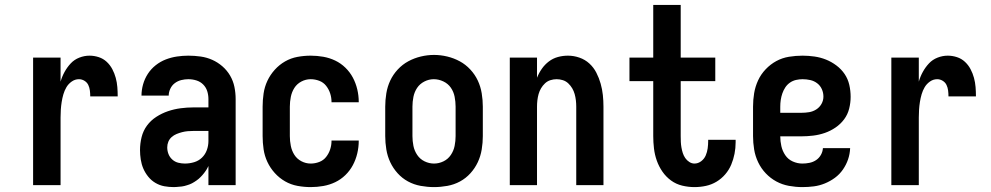

<svg xmlns="http://www.w3.org/2000/svg" viewBox="-20 -755 4040 783"><path d="M115 0V-520H227V-422Q233 -443 243.5 -462Q254 -481 268.5 -496.5Q283 -512 303.5 -520Q324 -528 345 -528Q364 -528 382.5 -522Q401 -516 415 -503Q429 -490 438 -473Q447 -456 452 -437.5Q457 -419 458.5 -400Q460 -381 460 -362H348Q348 -374 346.5 -386Q345 -398 340 -408.5Q335 -419 324.5 -425.5Q314 -432 302 -432Q286 -432 272.5 -422.5Q259 -413 251 -399.5Q243 -386 238.5 -370.5Q234 -355 231.5 -339Q229 -323 228 -307.5Q227 -292 227 -276V0Z M689 8Q669 8 650 4.5Q631 1 614 -9Q597 -19 584.5 -34.5Q572 -50 564.5 -67.5Q557 -85 554 -104.5Q551 -124 551 -143Q551 -170 557.5 -196Q564 -222 579.5 -243Q595 -264 617.5 -278.5Q640 -293 665 -301.5Q690 -310 716.5 -313.5Q743 -317 769 -317H830V-351Q830 -368 825 -383.5Q820 -399 808.5 -410.5Q797 -422 781 -427Q765 -432 748 -432Q734 -432 719.5 -428.5Q705 -425 693 -416Q681 -407 674.5 -393Q668 -379 668 -365H557Q557 -388 563.5 -411Q570 -434 583 -454Q596 -474 615 -489Q634 -504 656 -512.5Q678 -521 701.5 -524.5Q725 -528 748 -528Q773 -528 798 -524.5Q823 -521 845.5 -511Q868 -501 887 -484.5Q906 -468 918.5 -446.5Q931 -425 936 -400.5Q941 -376 941 -351V0H830V-78Q825 -68 823.5 -65.5Q822 -63 819 -58.5Q816 -54 812.5 -49.5Q809 -45 805.5 -41Q802 -37 798 -33Q794 -29 790 -25.5Q786 -22 781.5 -19Q777 -16 772.5 -13Q768 -10 763 -7.5Q758 -5 753 -3Q748 -1 742.5 0.5Q737 2 732 3.5Q727 5 721.5 5.5Q716 6 710.5 6.5Q705 7 699.5 7.5Q694 8 689 8ZM734 -88Q753 -88 771.5 -93.5Q790 -99 803.5 -112Q817 -125 823.5 -143Q830 -161 830 -180V-221H769Q757 -221 745.5 -220Q734 -219 722.5 -216Q711 -213 700 -208.5Q689 -204 680 -196Q671 -188 666.5 -177Q662 -166 662 -154Q662 -140 667 -127Q672 -114 682.5 -104.5Q693 -95 706.5 -91.5Q720 -88 734 -88Z M1247 8Q1220 8 1193 3Q1166 -2 1142.5 -15.5Q1119 -29 1100.5 -49.5Q1082 -70 1070.5 -94.5Q1059 -119 1055 -146Q1051 -173 1051 -200V-320Q1051 -347 1055 -374Q1059 -401 1070.5 -425.5Q1082 -450 1100.5 -470.5Q1119 -491 1142.5 -504.5Q1166 -518 1193 -523Q1220 -528 1247 -528Q1273 -528 1298.5 -523.5Q1324 -519 1347 -508Q1370 -497 1388.5 -479Q1407 -461 1419 -438.5Q1431 -416 1437 -390.5Q1443 -365 1443 -340Q1443 -339 1443 -338.5Q1443 -338 1443 -338H1332Q1332 -338 1332 -338.5Q1332 -339 1332 -339Q1332 -357 1326.5 -374Q1321 -391 1310 -405Q1299 -419 1282 -425.5Q1265 -432 1247 -432Q1227 -432 1209 -422.5Q1191 -413 1180.5 -396.5Q1170 -380 1166 -360Q1162 -340 1162 -320V-200Q1162 -180 1166 -160Q1170 -140 1180.5 -123.5Q1191 -107 1209 -97.5Q1227 -88 1247 -88Q1265 -88 1282 -94.5Q1299 -101 1310 -115Q1321 -129 1326.5 -146Q1332 -163 1332 -181Q1332 -181 1332 -181.5Q1332 -182 1332 -182H1443Q1443 -182 1443 -181.5Q1443 -181 1443 -180Q1443 -155 1437 -129.5Q1431 -104 1419 -81.5Q1407 -59 1388.5 -41Q1370 -23 1347 -12Q1324 -1 1298.5 3.5Q1273 8 1247 8Z M1750 8Q1723 8 1695.5 3Q1668 -2 1644 -15Q1620 -28 1601.5 -48.5Q1583 -69 1571.5 -93.5Q1560 -118 1555.5 -145.5Q1551 -173 1551 -200V-320Q1551 -347 1555.5 -374.5Q1560 -402 1571.5 -426.5Q1583 -451 1602 -471.5Q1621 -492 1645 -505Q1669 -518 1696 -524.5Q1723 -531 1750 -531Q1777 -531 1804 -524.5Q1831 -518 1855 -505Q1879 -492 1898 -471.5Q1917 -451 1928.5 -426.5Q1940 -402 1944.5 -374.5Q1949 -347 1949 -320V-200Q1949 -173 1944.5 -145.5Q1940 -118 1928.5 -93.5Q1917 -69 1898.5 -48.5Q1880 -28 1856 -15Q1832 -2 1804.5 3Q1777 8 1750 8ZM1750 -88Q1770 -88 1788.5 -97Q1807 -106 1818.5 -123Q1830 -140 1834 -160Q1838 -180 1838 -200V-320Q1838 -340 1834 -360.5Q1830 -381 1818.5 -397.5Q1807 -414 1788 -423Q1769 -432 1749 -432Q1729 -432 1710.5 -422.5Q1692 -413 1681 -396.5Q1670 -380 1666 -360Q1662 -340 1662 -320V-200Q1662 -180 1666 -160Q1670 -140 1681.5 -123Q1693 -106 1711.5 -97Q1730 -88 1750 -88Z M2059 0V-520H2170V-438Q2178 -458 2190 -475Q2202 -492 2218.5 -504.5Q2235 -517 2255 -522.5Q2275 -528 2296 -528Q2320 -528 2343 -520Q2366 -512 2383.5 -496Q2401 -480 2412 -458.5Q2423 -437 2429.5 -414Q2436 -391 2438.5 -367.5Q2441 -344 2441 -320V0H2330V-320Q2330 -333 2328.5 -346Q2327 -359 2323.5 -371.5Q2320 -384 2313.5 -395Q2307 -406 2297.5 -415Q2288 -424 2275.5 -428Q2263 -432 2250 -432Q2237 -432 2224.5 -428Q2212 -424 2202.5 -415Q2193 -406 2186.5 -395Q2180 -384 2176.5 -371.5Q2173 -359 2171.5 -346Q2170 -333 2170 -320V0Z M2812 8Q2787 8 2762 2Q2737 -4 2716.5 -19Q2696 -34 2681.5 -55Q2667 -76 2658.5 -100Q2650 -124 2647 -149.5Q2644 -175 2644 -200V-424H2547V-520H2644V-735H2756V-520H2897V-424H2756V-200Q2756 -188 2756.5 -176.5Q2757 -165 2759 -153.5Q2761 -142 2764.5 -131Q2768 -120 2774.5 -110.5Q2781 -101 2791 -94.5Q2801 -88 2812 -88Q2827 -88 2839.5 -97.5Q2852 -107 2858 -121Q2864 -135 2866 -150Q2868 -165 2868 -180Q2868 -181 2868 -182.5Q2868 -184 2868 -185H2980Q2980 -182 2980 -179.5Q2980 -177 2980 -175Q2980 -151 2975.5 -128Q2971 -105 2962 -83.5Q2953 -62 2937.5 -44Q2922 -26 2902 -14Q2882 -2 2859 3Q2836 8 2812 8Z M3252 8Q3225 8 3197.5 3Q3170 -2 3146 -15Q3122 -28 3103 -48Q3084 -68 3072 -93Q3060 -118 3055.5 -145.5Q3051 -173 3051 -200V-320Q3051 -348 3055.5 -375Q3060 -402 3071.5 -427Q3083 -452 3102.5 -472.5Q3122 -493 3146 -506Q3170 -519 3197.5 -523.5Q3225 -528 3253 -528Q3277 -528 3301.5 -524.5Q3326 -521 3348.5 -512Q3371 -503 3391 -488Q3411 -473 3424.5 -453Q3438 -433 3443.5 -409Q3449 -385 3449 -360Q3449 -336 3443 -312Q3437 -288 3422.5 -268.5Q3408 -249 3387.5 -235Q3367 -221 3344 -213Q3321 -205 3296.5 -202Q3272 -199 3248 -199H3162Q3162 -179 3166.5 -159Q3171 -139 3182.5 -122Q3194 -105 3213 -96.5Q3232 -88 3252 -88Q3267 -88 3281.5 -91Q3296 -94 3308 -102Q3320 -110 3327.5 -123Q3335 -136 3336 -151H3447Q3446 -127 3438.5 -105Q3431 -83 3417.5 -63.5Q3404 -44 3385 -30Q3366 -16 3344 -7Q3322 2 3299 5Q3276 8 3252 8ZM3248 -295Q3264 -295 3279.5 -297.5Q3295 -300 3308.5 -308.5Q3322 -317 3330 -331Q3338 -345 3338 -361Q3338 -377 3331.5 -391.5Q3325 -406 3312.5 -415.5Q3300 -425 3284.5 -428.5Q3269 -432 3253 -432Q3240 -432 3226.5 -429Q3213 -426 3201.5 -418Q3190 -410 3182.5 -398.5Q3175 -387 3170.5 -374Q3166 -361 3164 -347.5Q3162 -334 3162 -320V-295Z M3615 0V-520H3727V-422Q3733 -443 3743.5 -462Q3754 -481 3768.5 -496.5Q3783 -512 3803.5 -520Q3824 -528 3845 -528Q3864 -528 3882.5 -522Q3901 -516 3915 -503Q3929 -490 3938 -473Q3947 -456 3952 -437.5Q3957 -419 3958.5 -400Q3960 -381 3960 -362H3848Q3848 -374 3846.5 -386Q3845 -398 3840 -408.5Q3835 -419 3824.5 -425.5Q3814 -432 3802 -432Q3786 -432 3772.5 -422.5Q3759 -413 3751 -399.5Q3743 -386 3738.5 -370.5Q3734 -355 3731.5 -339Q3729 -323 3728 -307.5Q3727 -292 3727 -276V0Z"/></svg>

Font: Iosevka Julsh Curly
Style: Bold
Weight: 700
Designer: Belleve Invis
Foundry: Belleve Invis
Version: Version 15.0.2; ttfautohint (v1.8.4)